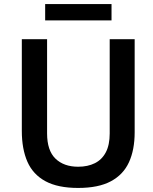

<svg xmlns="http://www.w3.org/2000/svg" viewBox="-20 -916 754 946"><path d="M365 10Q265 10 203.8 -23.2Q142.5 -56.5 115 -119.2Q87.5 -182 87.5 -271V-723H212V-258.5Q212 -174.5 253.2 -134.5Q294.5 -94.5 365 -94.5Q412.5 -94.5 447.5 -112Q482.5 -129.5 501.5 -165.8Q520.5 -202 520.5 -258.5V-723H643.5V-264Q643.5 -178 615.5 -116.8Q587.5 -55.5 526.2 -22.8Q465 10 365 10ZM202.5 -815.5V-896H529.5V-815.5Z"/></svg>

Font: Public Sans Thin SemiBold
Style: Regular
Weight: 600
Version: Version 2.001